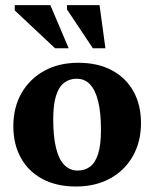

<svg xmlns="http://www.w3.org/2000/svg" viewBox="-20 -700 590 734"><path d="M277 -48Q304.5 -48 324.5 -63Q344.5 -78 355.2 -112Q366 -146 366 -203.5Q366 -268.5 355.5 -311.8Q345 -355 324.5 -377Q304 -399 273 -399Q246 -399 225.8 -384Q205.5 -369 194.5 -335Q183.5 -301 183.5 -243.5Q183.5 -178.5 194 -135Q204.5 -91.5 225.5 -69.8Q246.5 -48 277 -48ZM270.5 13Q196 13 142.2 -15.8Q88.5 -44.5 59.8 -96.5Q31 -148.5 31 -217.5Q31 -289.5 62.2 -344Q93.5 -398.5 149.2 -429.2Q205 -460 279.5 -460Q354 -460 407.8 -431.2Q461.5 -402.5 490.2 -350.8Q519 -299 519 -229.5Q519 -158 487.8 -103Q456.5 -48 400.5 -17.5Q344.5 13 270.5 13ZM242.5 -515.5H190.5L36.5 -660V-680.5H172.5ZM383 -515.5H335L236 -664V-680.5H360.5Z"/></svg>

Font: Newsreader 16pt 16pt
Style: Bold
Weight: 700
Version: Version 1.003